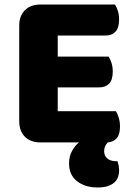

<svg xmlns="http://www.w3.org/2000/svg" viewBox="-20 -626 588 848"><path d="M158 3Q115 3 90 -22Q65 -47 65 -90V-513Q65 -556 90 -581Q115 -606 158 -606H488Q495 -595 500.5 -578Q506 -561 506 -540Q506 -503 490 -486Q474 -469 446 -469H235V-376H460Q467 -365 472.5 -348Q478 -331 478 -310Q478 -273 462 -256.5Q446 -240 418 -240H235V-135H492Q499 -124 504.5 -106Q510 -88 510 -67Q510 -32 495.5 -15.5Q481 1 456 3Q440 19 440 42Q440 62 454 74Q468 86 494 86H499Q502 95 504 105Q506 115 506 128Q506 142 501.5 155.5Q497 169 485.5 179.5Q474 190 456 196Q438 202 411 202Q356 202 320.5 174.5Q285 147 285 96Q285 64 298.5 40Q312 16 329 3H158Z"/></svg>

Font: Baloo 2 ExtraBold
Style: Regular
Weight: 800
Designer: Sarang Kulkarni and Ek Type
Foundry: Ek Type
Version: Version 1.640;hotconv 1.0.111;makeotfexe 2.5.65597; ttfautoh